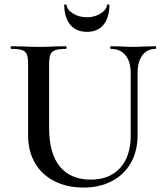

<svg xmlns="http://www.w3.org/2000/svg" viewBox="-20 -834 741 868"><path d="M481 -613Q478 -613 478 -619Q478 -625 481 -625L526 -624Q562 -622 586 -622Q604 -622 640 -624L684 -625Q686 -625 686 -619Q686 -613 684 -613Q645 -613 623.5 -584Q602 -555 602 -503V-223Q602 -151 571.5 -97.5Q541 -44 485.5 -15Q430 14 357 14Q284 14 227 -14.5Q170 -43 138.5 -96.5Q107 -150 107 -222V-544Q107 -574 101.5 -588Q96 -602 80 -607.5Q64 -613 31 -613Q28 -613 28 -619Q28 -625 31 -625L83 -624Q127 -622 154 -622Q184 -622 228 -624L278 -625Q281 -625 281 -619Q281 -613 278 -613Q245 -613 229 -607Q213 -601 207.5 -586.5Q202 -572 202 -542V-257Q202 -139 251 -80.5Q300 -22 390 -22Q475 -22 523 -74.5Q571 -127 571 -222V-503Q571 -555 547.5 -584Q524 -613 481 -613ZM270 -810Q270 -814 275 -814Q280 -814 281 -812Q283 -790 310 -773Q337 -756 373 -756Q408 -756 435 -773Q462 -790 464 -812Q465 -814 470 -814Q475 -814 475 -810Q473 -752 447 -721Q421 -690 373 -690Q325 -690 298.5 -721Q272 -752 270 -810Z"/></svg>

Font: Cormorant Garamond SemiBold
Style: Regular
Weight: 600
Designer: Christian Thalmann (Catharsis Fonts)
Version: Version 3.000